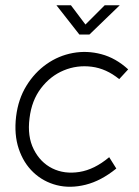

<svg xmlns="http://www.w3.org/2000/svg" viewBox="-20 -700 528 728"><path d="M421 -61Q363 -14 304.5 0.5Q246 15 195 2Q144 -11 106.5 -46.5Q69 -82 51 -136Q33 -190 41 -258Q49 -324 80 -374.5Q111 -425 156.5 -457Q202 -489 256 -499Q310 -509 364.5 -494.5Q419 -480 466 -437L432 -400Q383 -440 327.5 -447Q272 -454 221.5 -433Q171 -412 135.5 -365.5Q100 -319 92 -252Q83 -183 108 -133.5Q133 -84 178.5 -61.5Q224 -39 281 -48Q338 -57 394 -104ZM281 -569 194 -680H249L304 -607L377 -680H434L319 -569Z"/></svg>

Font: Kulim Park ExtraLight
Style: Italic
Weight: 275
Italic angle: -8°
Designer: Noponies / Dale Sattler
Foundry: Noponies
Version: Version 1.000; ttfautohint (v1.8.3)